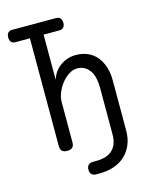

<svg xmlns="http://www.w3.org/2000/svg" viewBox="-132 -817 864 1083"><g transform="rotate(-15 300.0 -275.0)"><path d="M45 -658Q29 -658 21 -667.5Q13 -677 13 -694Q13 -711 21 -720.5Q29 -730 45 -730H301Q318 -730 326.5 -720.5Q335 -711 335 -694Q335 -677 326.5 -667.5Q318 -658 301 -658H210V-394Q225 -444 265.5 -472Q306 -500 354 -500Q394 -500 425 -486Q456 -472 476.5 -447Q497 -422 508.5 -387Q520 -352 520 -309V-15Q520 31 504.5 67.5Q489 104 462 129Q435 154 397 167Q359 180 314 180H293Q276 180 266.5 171Q257 162 257 144Q257 126 266.5 116.5Q276 107 293 107H314Q341 107 364 100.5Q387 94 404 79.5Q421 65 430.5 42Q440 19 440 -15V-287Q440 -314 435 -339Q430 -364 418 -383Q406 -402 387.5 -413.5Q369 -425 341 -425Q318 -425 294 -409.5Q270 -394 251.5 -370.5Q233 -347 221.5 -319Q210 -291 210 -266V-30Q210 -9 200 0.5Q190 10 170 10Q150 10 140 0.5Q130 -9 130 -30V-658Z"/></g></svg>

Font: Maple Mono Light
Style: Regular
Weight: 300
Monospace: yes
Designer: subframe7536
Version: Version 7.000